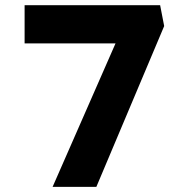

<svg xmlns="http://www.w3.org/2000/svg" viewBox="-20 -726 748 746"><path d="M184.4 0 464.1 -637.7 511.7 -557.5H75.6V-705.7H602.2L617.9 -624.7L354.4 0Z"/></svg>

Font: Lexend Zetta
Style: Regular
Weight: 400
Designer: Bonnie Shaver-Troup, Thomas Jockin
Foundry: Lexend
Version: Version 1.007